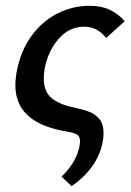

<svg xmlns="http://www.w3.org/2000/svg" viewBox="-20 -445 450 662"><path d="M192 164Q215 143 231.5 116Q248 89 254 60Q256 46 256 43Q256 25 245.5 19Q235 13 218 10Q201 7 192 5Q33 -27 33 -151Q33 -175 39 -205Q53 -273 90 -323Q127 -373 179 -399Q231 -425 288 -425Q329 -425 358 -411.5Q387 -398 410 -372L346 -314Q316 -353 270 -353Q219 -353 182.5 -311.5Q146 -270 134 -209Q131 -191 131 -175Q131 -127 160 -105Q189 -83 237 -74Q268 -67 288 -59.5Q308 -52 322.5 -34.5Q337 -17 337 14Q337 32 333 49Q315 135 227 197Z"/></svg>

Font: Ysabeau Infant Semibold
Style: Italic
Weight: 600
Italic angle: -12°
Designer: Christian Thalmann (Catharsis Fonts)
Version: Version 0.003